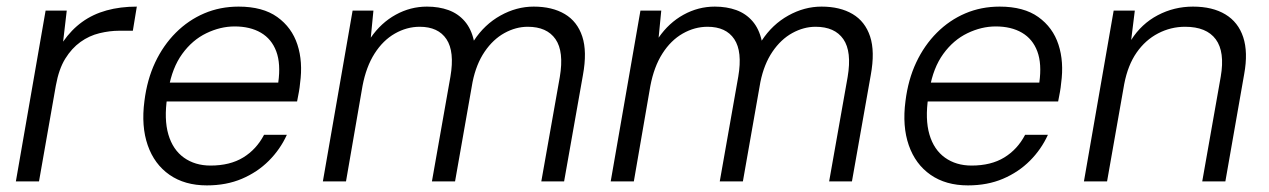

<svg xmlns="http://www.w3.org/2000/svg" viewBox="-20 -549 3841 581"><path d="M28 0 118 -517H182L171 -423Q196 -459 228.5 -482.5Q261 -506 302.5 -517.5Q344 -529 394 -529L382 -456H341Q312 -456 281 -448.5Q250 -441 223.5 -422Q197 -403 177.5 -371.5Q158 -340 149 -290L98 0Z M606 12Q539 12 493 -20Q447 -52 427 -109.5Q407 -167 417 -243Q425 -308 449.5 -360Q474 -412 512 -450Q550 -488 598 -508.5Q646 -529 702 -529Q775 -529 819 -497.5Q863 -466 880 -414Q897 -362 888 -297Q887 -285 884.5 -271Q882 -257 879 -242H468L478 -299H822Q830 -356 816 -393.5Q802 -431 769.5 -450Q737 -469 690 -469Q647 -469 604.5 -448.5Q562 -428 531.5 -386Q501 -344 490 -280L486 -255Q476 -188 489.5 -142Q503 -96 536.5 -72Q570 -48 617 -48Q676 -48 716 -72.5Q756 -97 779 -141H848Q828 -97 793.5 -62.5Q759 -28 712 -8Q665 12 606 12Z M957 0 1047 -517H1110L1102 -435Q1133 -480 1177.5 -504.5Q1222 -529 1272 -529Q1308 -529 1337 -518.5Q1366 -508 1386 -485Q1406 -462 1414 -426Q1446 -475 1494.5 -502Q1543 -529 1595 -529Q1651 -529 1689 -506.5Q1727 -484 1742 -438.5Q1757 -393 1744 -322L1687 0H1618L1674 -316Q1687 -393 1661 -430.5Q1635 -468 1577 -468Q1541 -468 1506.5 -449Q1472 -430 1446.5 -392.5Q1421 -355 1410 -301L1357 0H1287L1343 -317Q1356 -393 1331 -430.5Q1306 -468 1250 -468Q1211 -468 1175 -447.5Q1139 -427 1113.5 -387Q1088 -347 1077 -289L1027 0Z M1828 0 1918 -517H1981L1973 -435Q2004 -480 2048.5 -504.5Q2093 -529 2143 -529Q2179 -529 2208 -518.5Q2237 -508 2257 -485Q2277 -462 2285 -426Q2317 -475 2365.5 -502Q2414 -529 2466 -529Q2522 -529 2560 -506.5Q2598 -484 2613 -438.5Q2628 -393 2615 -322L2558 0H2489L2545 -316Q2558 -393 2532 -430.5Q2506 -468 2448 -468Q2412 -468 2377.5 -449Q2343 -430 2317.5 -392.5Q2292 -355 2281 -301L2228 0H2158L2214 -317Q2227 -393 2202 -430.5Q2177 -468 2121 -468Q2082 -468 2046 -447.5Q2010 -427 1984.5 -387Q1959 -347 1948 -289L1898 0Z M2909 12Q2842 12 2796 -20Q2750 -52 2730 -109.5Q2710 -167 2720 -243Q2728 -308 2752.5 -360Q2777 -412 2815 -450Q2853 -488 2901 -508.5Q2949 -529 3005 -529Q3078 -529 3122 -497.5Q3166 -466 3183 -414Q3200 -362 3191 -297Q3190 -285 3187.5 -271Q3185 -257 3182 -242H2771L2781 -299H3125Q3133 -356 3119 -393.5Q3105 -431 3072.5 -450Q3040 -469 2993 -469Q2950 -469 2907.5 -448.5Q2865 -428 2834.5 -386Q2804 -344 2793 -280L2789 -255Q2779 -188 2792.5 -142Q2806 -96 2839.5 -72Q2873 -48 2920 -48Q2979 -48 3019 -72.5Q3059 -97 3082 -141H3151Q3131 -97 3096.5 -62.5Q3062 -28 3015 -8Q2968 12 2909 12Z M3260 0 3350 -517H3414L3403 -428Q3434 -477 3483.5 -503Q3533 -529 3590 -529Q3649 -529 3688 -505.5Q3727 -482 3742 -436.5Q3757 -391 3745 -325L3688 0H3618L3674 -317Q3687 -392 3659 -430Q3631 -468 3566 -468Q3523 -468 3484.5 -448Q3446 -428 3419.5 -390Q3393 -352 3382 -295L3330 0Z"/></svg>

Font: DM Sans 11pt Light
Style: Italic
Weight: 300
Italic angle: -10°
Version: Version 4.004;gftools[0.9.30]